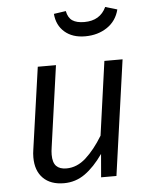

<svg xmlns="http://www.w3.org/2000/svg" viewBox="-55 -815 685 873"><g transform="rotate(-5 288.0 -379.0)"><path d="M73 -117Q73 -135 76 -153L129 -526H212L160 -156Q157 -137 157 -122Q157 -86 172.5 -70Q188 -54 219 -54Q267 -54 308 -91Q349 -128 386 -189L433 -526H516L442 0H372L381 -106Q341 -49 298 -18.5Q255 12 202 12Q141 12 107 -22Q73 -56 73 -117ZM223 -759 278 -767Q284 -736 303.5 -723Q323 -710 358 -710Q430 -710 458 -770L512 -754Q499 -702 456.5 -673.5Q414 -645 356 -645Q298 -645 262.5 -676Q227 -707 223 -759Z"/></g></svg>

Font: Fira Sans Book
Style: Italic
Weight: 350
Italic angle: -8°
Designer: bBox Type GmbH & Carrois Corporate GbR & Edenspiekermann AG
Foundry: bBox Type GmbH & Carrois Corporate GbR & Edenspiekermann AG
Version: Version 4.301